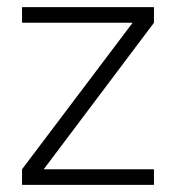

<svg xmlns="http://www.w3.org/2000/svg" viewBox="-20 -520 495 540"><path d="M42 0V-44L353 -456H42V-500H413V-456L103 -44H413V0Z"/></svg>

Font: Cairo Play Light
Style: Regular
Weight: 300
Version: Version 3.119